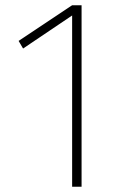

<svg xmlns="http://www.w3.org/2000/svg" viewBox="-20 -712 436 732"><path d="M68 -527 255 -653V0H291V-692H255L51 -556Z"/></svg>

Font: RazerF5 Thin
Style: Regular
Weight: 250
Foundry: Razer Inc.
Version: Version 2